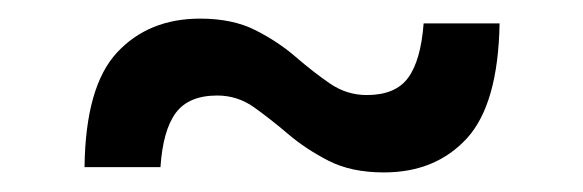

<svg xmlns="http://www.w3.org/2000/svg" viewBox="-20 -358 610 201"><path d="M68.5 -183Q69.5 -267.5 102.5 -303Q135.5 -338.5 189.5 -338.5Q223.5 -338.5 247.2 -326.5Q271 -314.5 289.5 -298.5Q308 -282.5 325.5 -270.5Q343 -258.5 364 -258.5Q394 -258.5 407.2 -276.5Q420.5 -294.5 423.5 -333.5H503Q501.5 -249 468.8 -213.2Q436 -177.5 382 -177.5Q347.5 -177.5 323.8 -189.8Q300 -202 281.5 -217.8Q263 -233.5 245.8 -245.8Q228.5 -258 207.5 -258Q177.5 -258 164 -239.8Q150.5 -221.5 148 -183Z"/></svg>

Font: Newsreader 6pt
Style: Regular
Weight: 400
Designer: Hugues Gentile
Foundry: Production Type
Version: Version 1.003; ttfautohint (v1.8.3)